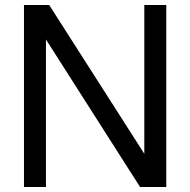

<svg xmlns="http://www.w3.org/2000/svg" viewBox="-20 -749 762 769"><path d="M646 -729V0H541L164 -591V0H76V-729H177L558 -133V-729Z"/></svg>

Font: Ekushey Lal Sabuj
Style: Regular
Weight: 400
Designer: Al Mamun Sumon
Foundry: Al Mamun Sumon
Version: Version 1.0